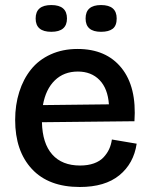

<svg xmlns="http://www.w3.org/2000/svg" viewBox="-20 -727 594 760"><path d="M379.9 -601.1Q318.8 -601.1 318.8 -653.8Q318.8 -707 379.9 -707Q441.9 -707 441.9 -653.8Q441.9 -625.5 426.3 -613.3Q410.6 -601.1 379.9 -601.1ZM121.1 -653.8Q121.1 -707 183.1 -707Q245.1 -707 245.1 -653.8Q245.1 -601.1 183.1 -601.1Q121.1 -601.1 121.1 -653.8ZM295.9 13.2Q172.4 13.2 106.2 -58.1Q40 -129.4 40 -252Q40 -312 56.2 -363Q72.3 -414.1 102.8 -452.1Q133.3 -490.2 180.7 -511.7Q228 -533.2 287.1 -533.2Q400.4 -533.2 460.9 -458Q521.5 -382.8 512.2 -247.1L146 -243.2Q147.9 -159.2 186.8 -115.5Q225.6 -71.8 296.9 -71.8Q328.1 -71.8 351.8 -80.3Q375.5 -88.9 389.6 -104Q403.8 -119.1 411.9 -136.5Q419.9 -153.8 422.9 -174.8L521 -158.2Q509.3 -79.6 452.4 -33.2Q395.5 13.2 295.9 13.2ZM288.1 -443.8Q232.9 -443.8 197 -408.9Q161.1 -374 149.9 -311L411.1 -314Q406.7 -376.5 374 -410.2Q341.3 -443.8 288.1 -443.8Z"/></svg>

Font: Bricolage Grotesque Medium
Style: Regular
Weight: 500
Designer: Mathieu Triay
Foundry: Atelier Triay
Version: Version 1.000;gftools[0.9.30]